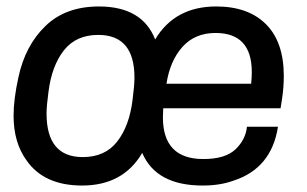

<svg xmlns="http://www.w3.org/2000/svg" viewBox="-20 -562 951 594"><path d="M607 12Q463 12 420 -89Q361 12 234 12Q116 12 62 -66Q22 -121 22 -204Q22 -255 37 -323Q58 -421 120.5 -481.5Q183 -542 286 -542Q420 -542 460 -440Q521 -542 649 -542Q748 -542 803 -487Q858 -432 858 -327Q858 -293 853 -259L848 -227H485L484 -199Q484 -70 609 -70Q677 -70 708.5 -100Q740 -130 744 -170H840Q820 -41 702 -3Q661 12 607 12ZM236 -76Q305 -76 342.5 -124Q380 -172 390 -252Q396 -298 396 -322Q396 -454 284 -454Q215 -454 177.5 -406Q140 -358 130 -278Q124 -234 124 -211Q124 -76 236 -76ZM757 -303Q759 -322 759 -339Q759 -460 647 -460Q583 -460 544.5 -417Q506 -374 495 -303Z"/></svg>

Font: Tanohe Sans Medium
Style: Italic
Weight: 500
Designer: Village Type and Design LLC & Cristiano Sobral
Foundry: Cooper Hewitt Smithsonian Design Museum
Version: Version 1.00;September 29, 2021;FontCreator 13.0.0.2655 64-b